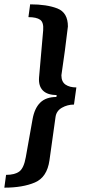

<svg xmlns="http://www.w3.org/2000/svg" viewBox="-41 -706 408 885"><path d="M272 -584Q272 -579 258 -472L242 -359Q242 -329 261 -316Q280 -303 311 -303L300 -224Q270 -224 244.5 -209.5Q219 -195 215 -167L187 33Q176 111 120 135Q64 159 -21 159L-13 100Q27 100 48 84.5Q69 69 78 18L109 -156Q118 -207 144.5 -233Q171 -259 219 -259L220 -268Q177 -268 156.5 -289Q136 -310 139 -349L158 -566Q161 -603 144 -615Q127 -627 90 -627L98 -686Q175 -686 223.5 -667Q272 -648 272 -584Z"/></svg>

Font: Chivo
Style: Bold Italic
Weight: 700
Italic angle: -8.05°
Designer: Hector Gatti
Foundry: Omnibus-Type
Version: Version 1.007